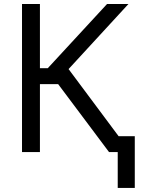

<svg xmlns="http://www.w3.org/2000/svg" viewBox="-20 -747 728 943"><path d="M265.6 -333.8H176.1V0H88.1V-727.3H176.1V-411.9H214.5L505.7 -727.3H610.8L316.8 -407.7L562.5 -78.1H642V176.1H558.2V0H515.6Z"/></svg>

Font: Interop
Style: Regular
Weight: 400
Designer: Rasmus Andersson, Google, Jang Haemin
Foundry: jhaemin
Version: Version 1.008